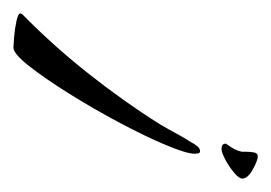

<svg xmlns="http://www.w3.org/2000/svg" viewBox="-171 -203 404 286"><g transform="rotate(90 31.0 -60.0)"><path d="M110 -188Q102 -188 102 -194Q102 -195 102.5 -195.5Q103 -196 103 -196Q112 -208 114 -218V-224Q114 -230 115 -236Q116 -242 121 -242Q127 -242 140.5 -234.5Q154 -227 154 -219Q154 -214 145 -206.5Q136 -199 125.5 -193.5Q115 -188 110 -188ZM-41 122Q-44 122 -56.5 121Q-69 120 -80.5 117.5Q-92 115 -92 112Q-92 111 -91.5 110.5Q-91 110 -91 109Q-45 64 -3 11Q39 -42 73 -96Q80 -108 86.5 -120Q93 -132 100 -143Q102 -147 105.5 -151.5Q109 -156 113 -156Q116 -156 116.5 -153Q117 -150 117 -148Q117 -136 104 -105Q91 -74 70.5 -35.5Q50 3 27.5 39Q5 75 -13.5 98.5Q-32 122 -41 122Z"/></g></svg>

Font: Caramel
Style: Regular
Weight: 400
Designer: Robert E. Leuschke
Foundry: Robert E. Leuschke
Version: Version 1.010